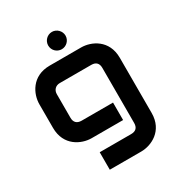

<svg xmlns="http://www.w3.org/2000/svg" viewBox="-215 -843 1120 1209"><g transform="rotate(-30 345.5 -238.0)"><path d="M634 -350C634 -481 528 -528 456 -528H227C96 -528 49 -422 49 -350V-178C49 -47 155 0 227 0H456V-127H228C194 -127 176 -145 176 -178V-350C176 -379 196 -401 227 -401H456C490 -401 507 -383 507 -350V51C507 84 490 102 456 102H227V229H456C528 229 634 182 634 51ZM408 -642C408 -676 379 -705 345 -705C310 -705 282 -676 282 -642C282 -607 310 -579 345 -579C379 -579 408 -607 408 -642Z"/></g></svg>

Font: Audiowide
Style: Regular
Weight: 400
Designer: Astigmatic (AOETI)
Foundry: Astigmatic (AOETI)
Version: Version 1.002